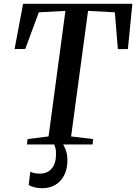

<svg xmlns="http://www.w3.org/2000/svg" viewBox="-20 -763 719 1014"><path d="M122.5 0 125.5 -28.5 236.5 -42.5 325.5 -705.5 185 -698 113.5 -504.5 57 -504 102 -743H679L655.5 -504L602.5 -503.5L586.5 -698L445 -705.5L355.5 -42.5L471.5 -28.5L469 0ZM283.5 -14.5 305.5 -12.5Q317.5 3.5 326.8 27.8Q336 52 336 82.5Q336 129 319.2 162.2Q302.5 195.5 272.5 213.2Q242.5 231 202 231Q181.5 231 162.2 226.2Q143 221.5 131.5 214L140 144Q147.5 148 161.2 151Q175 154 191 154Q231 153.5 253.2 126.8Q275.5 100 276 52Q276.5 29.5 271.2 13.8Q266 -2 261 -12.5Z"/></svg>

Font: Merriweather 96pt Medium
Style: Italic
Weight: 500
Italic angle: -7.8°
Version: Version 2.101